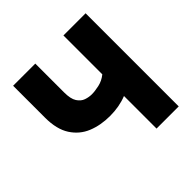

<svg xmlns="http://www.w3.org/2000/svg" viewBox="-148 -671 796 796"><g transform="rotate(-45 250.0 -273.0)"><path d="M332 0V-191Q287 -173 233 -173Q178 -173 134 -191Q90 -209 63.5 -250Q37 -291 37 -359V-546H167V-377Q167 -339 179 -320.5Q191 -302 208.5 -296Q226 -290 243 -290Q261 -290 286 -295.5Q311 -301 332 -318V-546H462V0Z"/></g></svg>

Font: Noto Sans Mono ExtraCondensed
Style: Bold
Weight: 700
Width: 2
Designer: Monotype Design Team
Foundry: Monotype Imaging Inc.
Version: Version 2.014